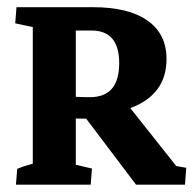

<svg xmlns="http://www.w3.org/2000/svg" viewBox="-20 -503 527 523"><path d="M23.4 0 26.9 -43Q43.5 -50.3 69.3 -57.1V-429.2L21.5 -439.5L24.9 -483.4H233.4Q330.1 -483.4 381.8 -447Q433.6 -410.6 433.6 -342.3Q433.6 -245.1 335 -208.5L460 -50.8L487.3 -45.9L483.9 0H350.6L214.8 -179.7Q201.2 -179.7 186.5 -180.2V-54.2L230.5 -43.9L227.1 0ZM229 -419.9H186.5V-239.3Q206.5 -238.3 225.1 -238.3Q304.7 -238.3 304.7 -331.1Q304.7 -419.9 229 -419.9Z"/></svg>

Font: Markazi Text
Style: Bold
Weight: 700
Designer: Borna Izadpanah (Arabic designer), Fiona Ross (Arabic design director) and Florian Runge (Latin designer)
Foundry: Borna Izadpanah and Florian Runge
Version: Version 1.001; ttfautohint (v1.8.3)